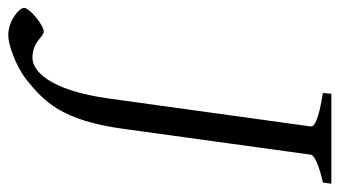

<svg xmlns="http://www.w3.org/2000/svg" viewBox="-332 -452 841 476"><g transform="rotate(90 89.0 -214.5)"><path d="M307 -615H84L82 -594C152 -583 165 -572 165 -565C165 -565 165 -564 165 -564L96 -65C75 87 26 126 -5 126C-46 126 -57 98 -70 98C-86 98 -129 133 -129 147C-129 159 -97 186 -61 186C-38 186 14 168 49 141C102 98 150 55 171 -100L235 -564C236 -573 263 -585 304 -594Z"/></g></svg>

Font: Oxford Ugaritic Clay
Style: Regular
Weight: 400
Designer: Jacob Thomas
Foundry: Bengal Creative Media Limited
Version: Version 1.000